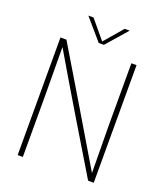

<svg xmlns="http://www.w3.org/2000/svg" viewBox="-161 -1010 958 1117"><g transform="rotate(20 318.0 -451.5)"><path d="M82 -728H119Q225 -551 324 -385.5Q423 -220 523 -51H524L521 -343V-728H553V0H518Q410 -179 309.5 -346.5Q209 -514 113 -678H112L114 -386V0H82ZM302 -774 191 -903H223L318 -789L416 -903H447L334 -774Z"/></g></svg>

Font: Murecho ExtraLight
Style: Regular
Weight: 200
Designer: Neil Summerour
Foundry: Positype
Version: Version 1.010; ttfautohint (v1.8.3)